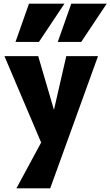

<svg xmlns="http://www.w3.org/2000/svg" viewBox="-20 -731 598 1040"><path d="M225 93 4 -427H187L288 -82ZM339 -427H511L252 289H69L253 -52ZM64 -504 137 -711H329L191 -504ZM293 -504 366 -711H558L420 -504Z"/></svg>

Font: Ysabeau Infant Black
Style: Regular
Weight: 900
Designer: Christian Thalmann (Catharsis Fonts)
Version: Version 2.001;gftools[0.9.30]; featfreeze: ss01,ss02,lnum